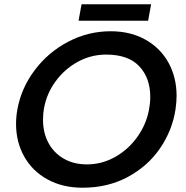

<svg xmlns="http://www.w3.org/2000/svg" viewBox="-20 -863 871 897"><path d="M800 -352Q805 -387 805 -415Q805 -501 767.5 -569.5Q730 -638 660 -677.5Q590 -717 497 -717Q392 -717 298.5 -668Q205 -619 142 -535Q79 -451 61 -351Q55 -317 55 -284Q55 -199 93.5 -131Q132 -63 202.5 -24.5Q273 14 366 14Q484 14 577.5 -36.5Q671 -87 728 -170.5Q785 -254 800 -352ZM682 -410Q682 -382 676 -350Q663 -281 621 -222.5Q579 -164 517.5 -129.5Q456 -95 386 -95Q324 -95 277.5 -122Q231 -149 206 -196Q181 -243 181 -303Q181 -331 185 -354Q197 -424 239 -482Q281 -540 343 -574Q405 -608 476 -608Q579 -608 630.5 -553.5Q682 -499 682 -410ZM686 -843H361L347 -766H672Z"/></svg>

Font: Geom Medium
Style: Italic
Weight: 500
Italic angle: -10°
Version: Version 1.102